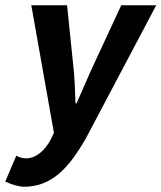

<svg xmlns="http://www.w3.org/2000/svg" viewBox="-55 -516 614 730"><path d="M7 76Q24 86 44 86Q71 86 96 66.5Q121 47 138 14L150 -11L64 -496H200L223 -272Q227 -240 229 -199Q231 -158 232 -123H236Q252 -158 269 -198Q286 -238 302 -272L406 -496H539L271 11Q245 56 219.5 90Q194 124 166 147Q138 170 106 182Q74 194 36 194Q22 194 1 188Q-20 182 -35 174L7 76Z"/></svg>

Font: mr_Source Sans Pro
Style: Bold Italic
Weight: 700
Italic angle: -11°
Designer: Paul D. Hunt
Foundry: Adobe Systems Incorporated
Version: Version 1.036;July 10, 2024;FontCreator 11.5.0.2430 64-bit